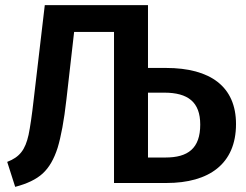

<svg xmlns="http://www.w3.org/2000/svg" viewBox="-20 -711 957 746"><path d="M555 -447V-691H154L111 -325C104 -262 97 -216 91 -187C78 -129 57 -101 8 -82L39 15C85 3 121 -14 146 -37C171 -60 190 -93 204 -137C217 -180 229 -243 238 -324L268 -587H423V0H627C792 0 897 -74 897 -229C897 -374 798 -447 625 -447ZM555 -99V-351H618C711 -351 758 -314 758 -227C758 -134 710 -99 623 -99Z"/></svg>

Font: Fira Sans Medium
Style: Regular
Weight: 500
Designer: Carrois Corporate & Edenspiekermann AG
Foundry: Carrois Corporate GbR & Edenspiekermann AG
Version: Version 4.203